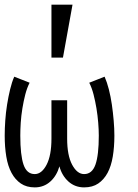

<svg xmlns="http://www.w3.org/2000/svg" viewBox="-27 -793 593 824"><path d="M228 -79.1Q216.8 -39.1 189 -13.9Q161.1 11.2 122.1 11.2Q86.9 11.2 62.5 -5.4Q38.1 -22 22.5 -51Q6.8 -80.1 0 -121.1Q-6.8 -162.1 -6.8 -210.9Q-6.8 -241.2 -4.4 -275.6Q-2 -310.1 3.4 -344Q8.8 -377.9 16.4 -409.4Q23.9 -440.9 34.2 -463.9L100.1 -438Q88.9 -416 81.5 -387.5Q74.2 -358.9 69.1 -327.9Q64 -296.9 62 -266.4Q60.1 -235.8 60.1 -210.9Q60.1 -127 74 -86.4Q87.9 -45.9 122.1 -45.9Q151.9 -45.9 172.9 -85.9Q193.8 -126 193.8 -198.2V-362.8H261.2V-198.2Q261.2 -126 282.7 -85.9Q304.2 -45.9 334 -45.9Q368.2 -45.9 382.6 -86.4Q397 -127 397 -210.9Q397 -235.8 394.5 -266.4Q392.1 -296.9 387 -327.9Q381.8 -358.9 374.5 -387.5Q367.2 -416 356 -438L421.9 -463.9Q432.1 -440.9 440.2 -409.4Q448.2 -377.9 453.1 -344Q458 -310.1 460.9 -275.6Q463.9 -241.2 463.9 -210.9Q463.9 -162.1 457 -121.1Q450.2 -80.1 434.6 -51Q418.9 -22 394.5 -5.4Q370.1 11.2 334 11.2Q294.9 11.2 266.8 -13.9Q238.8 -39.1 228 -79.1ZM284.2 -772.9 243.2 -545.9H193.8V-772.9Z"/></svg>

Font: Anonymous Pro
Style: Regular
Weight: 400
Monospace: yes
Designer: Mark Simonson
Version: Version 1.002